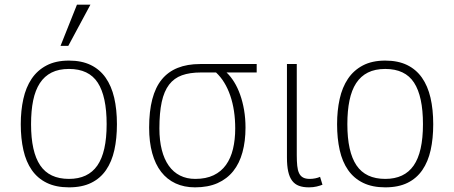

<svg xmlns="http://www.w3.org/2000/svg" viewBox="-20 -786 1941 821"><path d="M480 -254.9Q480 -193.8 469 -144.3Q458 -94.7 433.6 -59.1Q409.2 -23.4 370.1 -4.2Q331.1 15.1 274.9 15.1Q219.2 15.1 179.9 -4.2Q140.6 -23.4 116 -58.8Q91.3 -94.2 80.1 -144Q68.8 -193.8 68.8 -254.9Q68.8 -313 79.8 -362.8Q90.8 -412.6 115.2 -449Q139.6 -485.4 179 -506.1Q218.3 -526.9 274.9 -526.9Q329.1 -526.9 367.9 -508.1Q406.7 -489.3 431.6 -453.9Q456.5 -418.5 468.3 -368.2Q480 -317.9 480 -254.9ZM436 -254.9Q436 -374 397.9 -432.6Q359.9 -491.2 274.9 -491.2Q231.4 -491.2 200.7 -475.8Q169.9 -460.4 150.4 -430.4Q130.9 -400.4 121.8 -356.4Q112.8 -312.5 112.8 -254.9Q112.8 -136.7 151.9 -78.9Q190.9 -21 274.9 -21Q356.4 -21 396.2 -78.1Q436 -135.3 436 -254.9ZM272 -589.8H238.8L309.1 -766.1H366.7Z M1077.6 -512.2V-476.1H948.7Q966.3 -459.5 981.2 -435.5Q996.1 -411.6 1006.8 -381.3Q1017.6 -351.1 1023.7 -315.4Q1029.8 -279.8 1029.8 -240.2Q1029.8 -182.1 1016.8 -134.8Q1003.9 -87.4 977.3 -54.2Q950.7 -21 910.2 -2.9Q869.6 15.1 814 15.1Q767.6 15.1 731 -1.7Q694.3 -18.6 669.2 -51Q644 -83.5 630.9 -131.1Q617.7 -178.7 617.7 -240.2Q617.7 -379.9 671.6 -446Q725.6 -512.2 835.9 -512.2ZM838.9 -476.1Q791.5 -476.1 758.1 -464.1Q724.6 -452.1 703.1 -424.1Q681.6 -396 671.6 -350.1Q661.6 -304.2 661.6 -236.8Q661.6 -185.1 671.9 -145Q682.1 -105 701.7 -77.4Q721.2 -49.8 749.8 -35.4Q778.3 -21 814.9 -21Q860.8 -21 893.3 -36.6Q925.8 -52.2 946.3 -80.8Q966.8 -109.4 976.3 -149.2Q985.8 -189 985.8 -236.8Q985.8 -315.4 964.6 -377.2Q943.4 -439 903.8 -476.1Z M1358.9 3.9Q1349.1 7.8 1334.2 11.5Q1319.3 15.1 1300.8 15.1Q1275.9 15.1 1258.3 8.5Q1240.7 2 1229.2 -13.2Q1217.8 -28.3 1212.4 -52.7Q1207 -77.1 1207 -112.8V-512.2H1249V-122.1Q1249 -96.2 1251 -77.1Q1252.9 -58.1 1258.8 -45.7Q1264.6 -33.2 1275.6 -27.1Q1286.6 -21 1304.7 -21Q1315.9 -21 1328.1 -23.4Q1340.3 -25.9 1348.6 -29.8Z M1832.5 -254.9Q1832.5 -193.8 1821.5 -144.3Q1810.5 -94.7 1786.1 -59.1Q1761.7 -23.4 1722.7 -4.2Q1683.6 15.1 1627.4 15.1Q1571.8 15.1 1532.5 -4.2Q1493.2 -23.4 1468.5 -58.8Q1443.8 -94.2 1432.6 -144Q1421.4 -193.8 1421.4 -254.9Q1421.4 -313 1432.4 -362.8Q1443.4 -412.6 1467.8 -449Q1492.2 -485.4 1531.5 -506.1Q1570.8 -526.9 1627.4 -526.9Q1681.6 -526.9 1720.5 -508.1Q1759.3 -489.3 1784.2 -453.9Q1809.1 -418.5 1820.8 -368.2Q1832.5 -317.9 1832.5 -254.9ZM1788.6 -254.9Q1788.6 -374 1750.5 -432.6Q1712.4 -491.2 1627.4 -491.2Q1584 -491.2 1553.2 -475.8Q1522.5 -460.4 1502.9 -430.4Q1483.4 -400.4 1474.4 -356.4Q1465.3 -312.5 1465.3 -254.9Q1465.3 -136.7 1504.4 -78.9Q1543.5 -21 1627.4 -21Q1709 -21 1748.8 -78.1Q1788.6 -135.3 1788.6 -254.9Z"/></svg>

Font: Clear Sans Thin
Style: Regular
Weight: 250
Foundry: Intel Corporation
Version: Version 1.00